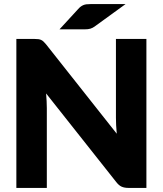

<svg xmlns="http://www.w3.org/2000/svg" viewBox="-20 -919 796 939"><path d="M149 -728.5Q160 -728.5 167.5 -727.5Q175 -726.5 181 -723.8Q187 -721 192.5 -716Q198 -711 205 -702.5L551 -265Q549 -286 548 -305.8Q547 -325.5 547 -343V-728.5H696V0H608Q588.5 0 575 -6Q561.5 -12 549 -28L205.5 -462Q207 -443 208 -424.8Q209 -406.5 209 -390.5V0H60V-728.5H149ZM594 -899 446.5 -792Q433.5 -782 422.2 -778.8Q411 -775.5 394 -775.5H271L361.5 -874Q368 -881.5 374.2 -886.2Q380.5 -891 387.5 -894Q394.5 -897 403 -898Q411.5 -899 423 -899Z"/></svg>

Font: LatoHex
Style: Regular
Weight: 900
Designer: Lukasz Dziedzic
Foundry: tyPoland Lukasz Dziedzic
Version: Version 1.104; Western+Polish opensource